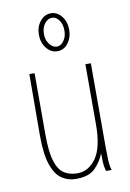

<svg xmlns="http://www.w3.org/2000/svg" viewBox="-80 -731 536 793"><g transform="rotate(-10 187.5 -335.0)"><path d="M174 11Q141 11 114.5 -7Q88 -25 73 -69.5Q58 -114 58 -191L59 -449H81V-191Q81 -118 93.5 -79Q106 -40 129 -25.5Q152 -11 184 -11Q231 -11 262.5 -55.5Q294 -100 294 -197V-449H317V-92Q317 -74 318 -46Q319 -18 325 0H302Q296 -17 295 -38Q294 -59 294 -75Q280 -40 254 -14.5Q228 11 174 11ZM190 -522Q163 -522 144.5 -545.5Q126 -569 126 -602Q126 -635 144.5 -658Q163 -681 190 -681Q216 -681 234.5 -658Q253 -635 253 -600Q253 -569 235.5 -545.5Q218 -522 190 -522ZM191 -541Q208 -541 220.5 -558.5Q233 -576 233 -601Q233 -628 220.5 -645Q208 -662 191 -662Q174 -662 160.5 -645Q147 -628 147 -601Q147 -576 160.5 -558.5Q174 -541 191 -541Z"/></g></svg>

Font: Inconsolata Condensed ExtraLight
Style: Regular
Weight: 200
Width: 3
Monospace: yes
Designer: Raph Levien, Cyreal, Brenton Simpson
Foundry: Raph Levien, Cyreal, Google
Version: Version 3.100; ttfautohint (v1.8.4.7-5d5b)